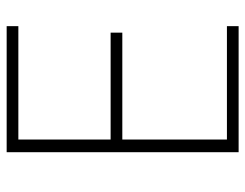

<svg xmlns="http://www.w3.org/2000/svg" viewBox="-102 -718 754 591"><g transform="rotate(-90 275.5 -423.0)"><path d="M490 -66H102V-780H490V-744H141V-460H470V-424H141V-102H490Z"/></g></svg>

Font: Noto Sans Malayalam UI ExtraLight
Style: Regular
Weight: 200
Designer: Jelle Bosma - Monotype Design Team
Foundry: Monotype Imaging Inc.
Version: Version 2.104; ttfautohint (v1.8.4.7-5d5b)